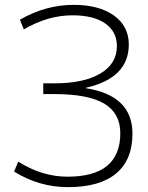

<svg xmlns="http://www.w3.org/2000/svg" viewBox="-20 -760 608 790"><path d="M334 -399V-397Q525 -367 525 -210Q525 -102 457.5 -46Q390 10 260 10Q141 10 38 -54L55 -95Q153 -33 258 -33Q475 -33 475 -212Q475 -294 409 -333.5Q343 -373 202 -373H158V-417H202Q325 -417 393 -457.5Q461 -498 461 -570Q461 -630 413 -663.5Q365 -697 278 -697Q177 -697 78 -639L62 -679Q168 -740 283 -740Q388 -740 449 -696Q510 -652 510 -577Q510 -439 334 -399Z"/></svg>

Font: M PLUS 1p Light
Style: Regular
Weight: 300
Version: Version 1.061